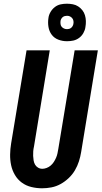

<svg xmlns="http://www.w3.org/2000/svg" viewBox="-20 -1006 547 1034"><path d="M207 8Q177 8 148.5 1Q120 -6 97.5 -22.5Q75 -39 60.5 -63.5Q46 -88 40 -116Q34 -144 34.5 -174Q35 -204 40 -234L123 -735H248L163 -217Q160 -204 159 -191.5Q158 -179 158.5 -166.5Q159 -154 161 -142Q163 -130 168.5 -120Q174 -110 184.5 -103.5Q195 -97 208 -97Q219 -97 231 -101.5Q243 -106 253 -114.5Q263 -123 270 -134Q277 -145 282 -156.5Q287 -168 289.5 -180Q292 -192 294 -204L382 -735H507L417 -187Q413 -162 405 -137Q397 -112 383.5 -89Q370 -66 350 -47Q330 -28 306.5 -15Q283 -2 257.5 3Q232 8 207 8ZM341 -784Q316 -784 294 -792.5Q272 -801 258.5 -819Q245 -837 241 -861Q237 -885 241 -910Q243 -926 252.5 -942Q262 -958 276 -968.5Q290 -979 306.5 -982.5Q323 -986 340 -986Q356 -986 372 -983Q388 -980 401 -971.5Q414 -963 423.5 -951Q433 -939 437.5 -924Q442 -909 442.5 -893Q443 -877 440 -860Q438 -844 429 -828Q420 -812 405.5 -801.5Q391 -791 374.5 -787.5Q358 -784 341 -784ZM341 -849Q347 -849 352.5 -850.5Q358 -852 363 -856Q368 -860 371 -865.5Q374 -871 375 -876Q377 -885 375.5 -893.5Q374 -902 369 -908Q364 -914 357 -917.5Q350 -921 341 -921Q335 -921 329 -919.5Q323 -918 318 -914Q313 -910 310 -904.5Q307 -899 306 -894Q305 -885 306 -876.5Q307 -868 312 -862Q317 -856 324.5 -852.5Q332 -849 341 -849Z"/></svg>

Font: Iosevka Term Curly XBd Obl
Style: Regular
Weight: 800
Italic angle: -9°
Designer: Belleve Invis
Foundry: Belleve Invis
Version: Version 32.3.0